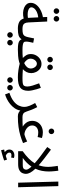

<svg xmlns="http://www.w3.org/2000/svg" viewBox="1150 -1920 1073 3412"><g transform="rotate(90 1686.0 -213.5)"><path d="M486 5Q421 5 374.5 -17Q328 -39 309 -98Q255 -85 205.5 -87.5Q156 -90 116 -106.5Q76 -123 53 -152.5Q30 -182 30 -223Q30 -277 64 -321.5Q98 -366 156 -397Q214 -428 284 -440L281 -516H362L378 -186Q380 -139 394.5 -115.5Q409 -92 434.5 -84.5Q460 -77 496 -77Q517 -77 526.5 -65.5Q536 -54 536 -38Q536 -22 522 -8.5Q508 5 486 5ZM109 -236Q109 -213 127.5 -198Q146 -183 175 -176Q204 -169 236.5 -169Q269 -169 297 -174L288 -357Q231 -351 191 -331.5Q151 -312 130 -286.5Q109 -261 109 -236ZM314 -631Q293 -631 278.5 -645.5Q264 -660 264 -680Q264 -700 278.5 -715Q293 -730 314 -730Q334 -730 348.5 -715Q363 -700 363 -680Q363 -660 348.5 -645.5Q334 -631 314 -631ZM177 -631Q156 -631 141.5 -645.5Q127 -660 127 -680Q127 -700 141.5 -715Q156 -730 177 -730Q197 -730 211.5 -715Q226 -700 226 -680Q226 -660 211.5 -645.5Q197 -631 177 -631Z M486 5 496 -77Q546 -77 574 -84.5Q602 -92 616.5 -113.5Q631 -135 640 -176Q649 -217 662 -283L740 -268Q734 -241 726.5 -206Q719 -171 719 -147Q719 -132 721 -119Q723 -106 736 -97Q749 -88 780 -82.5Q811 -77 869 -77Q890 -77 899.5 -65.5Q909 -54 909 -38Q909 -22 895 -8.5Q881 5 859 5Q794 5 757.5 -2.5Q721 -10 703.5 -24.5Q686 -39 678 -61Q649 -20 606.5 -7.5Q564 5 486 5ZM738 194Q717 194 702.5 179.5Q688 165 688 145Q688 125 702.5 110Q717 95 738 95Q758 95 772.5 110Q787 125 787 145Q787 165 772.5 179.5Q758 194 738 194ZM601 194Q580 194 565.5 179.5Q551 165 551 145Q551 125 565.5 110Q580 95 601 95Q621 95 635.5 110Q650 125 650 145Q650 165 635.5 179.5Q621 194 601 194Z M859 5 869 -77Q903 -77 939.5 -78Q976 -79 1010 -83Q986 -105 963 -140Q940 -175 940 -225Q940 -278 965 -321.5Q990 -365 1030 -390Q1070 -415 1115 -415Q1164 -415 1201 -388Q1238 -361 1258.5 -319Q1279 -277 1279 -233Q1279 -186 1260 -149Q1241 -112 1209 -84Q1249 -81 1291 -79Q1333 -77 1364 -77Q1385 -77 1394.5 -65.5Q1404 -54 1404 -38Q1404 -22 1390 -8.5Q1376 5 1354 5Q1293 5 1227 -4.5Q1161 -14 1111 -28Q1095 -22 1078 -17Q1032 -4 973 0.5Q914 5 859 5ZM1022 -223Q1022 -184 1046 -154.5Q1070 -125 1100 -107Q1141 -125 1169 -155Q1197 -185 1197 -227Q1197 -250 1186 -274.5Q1175 -299 1156 -316Q1137 -333 1112 -333Q1088 -333 1067.5 -317Q1047 -301 1034.5 -275.5Q1022 -250 1022 -223ZM1176 -518Q1155 -518 1140.5 -532.5Q1126 -547 1126 -567Q1126 -587 1140.5 -602Q1155 -617 1176 -617Q1196 -617 1210.5 -602Q1225 -587 1225 -567Q1225 -547 1210.5 -532.5Q1196 -518 1176 -518ZM1039 -518Q1018 -518 1003.5 -532.5Q989 -547 989 -567Q989 -587 1003.5 -602Q1018 -617 1039 -617Q1059 -617 1073.5 -602Q1088 -587 1088 -567Q1088 -547 1073.5 -532.5Q1059 -518 1039 -518Z M1354 5 1364 -77Q1423 -77 1456 -81.5Q1489 -86 1503 -104.5Q1517 -123 1517 -163Q1517 -201 1499.5 -258.5Q1482 -316 1460 -373L1541 -403Q1553 -371 1565 -330Q1577 -289 1585 -249Q1593 -209 1593 -179Q1593 -79 1537 -37Q1481 5 1354 5ZM1539 194Q1518 194 1503.5 179.5Q1489 165 1489 145Q1489 125 1503.5 110Q1518 95 1539 95Q1559 95 1573.5 110Q1588 125 1588 145Q1588 165 1573.5 179.5Q1559 194 1539 194ZM1402 194Q1381 194 1366.5 179.5Q1352 165 1352 145Q1352 125 1366.5 110Q1381 95 1402 95Q1422 95 1436.5 110Q1451 125 1451 145Q1451 165 1436.5 179.5Q1422 194 1402 194Z M1657 232 1628 156Q1725 123 1779.5 79.5Q1834 36 1856.5 -12.5Q1879 -61 1879 -107Q1879 -156 1857.5 -206.5Q1836 -257 1810 -302L1883 -339Q1911 -286 1930.5 -237Q1950 -188 1961 -151Q1975 -108 1997.5 -92.5Q2020 -77 2059 -77Q2080 -77 2089.5 -65.5Q2099 -54 2099 -38Q2099 -22 2085 -8.5Q2071 5 2049 5Q2011 5 1985.5 -7Q1960 -19 1944 -39Q1934 17 1902 63Q1870 109 1827 143.5Q1784 178 1739 200Q1694 222 1657 232Z M2049 5 2059 -77Q2122 -77 2156.5 -78Q2191 -79 2207 -80Q2223 -81 2229 -82Q2211 -92 2187 -113.5Q2163 -135 2145 -168.5Q2127 -202 2127 -248Q2127 -304 2153.5 -347.5Q2180 -391 2226.5 -415Q2273 -439 2333 -439Q2381 -439 2432 -423L2415 -346Q2373 -357 2333 -357Q2278 -357 2243.5 -327.5Q2209 -298 2209 -248Q2209 -215 2226 -189.5Q2243 -164 2268.5 -146.5Q2294 -129 2321.5 -120Q2349 -111 2371 -112Q2387 -117 2400.5 -121.5Q2414 -126 2435 -134Q2456 -142 2494 -160L2522 -87Q2455 -59 2385.5 -38.5Q2316 -18 2234.5 -6.5Q2153 5 2049 5ZM2314 -542Q2293 -542 2278.5 -556.5Q2264 -571 2264 -591Q2264 -611 2278.5 -626Q2293 -641 2314 -641Q2334 -641 2348.5 -626Q2363 -611 2363 -591Q2363 -571 2348.5 -556.5Q2334 -542 2314 -542Z M2945 -536Q2945 -558 2942 -589Q2939 -620 2935 -651Q2931 -682 2927 -704L3013 -714Q3016 -693 3019.5 -661Q3023 -629 3025 -597Q3027 -565 3027 -544Q3027 -481 3015.5 -421.5Q3004 -362 2978 -306Q3025 -257 3047 -216Q3069 -175 3069 -135Q3069 -106 3055 -74.5Q3041 -43 3004 -21.5Q2967 0 2897 0H2667V-81Q2817 -188 2881 -294Q2825 -344 2749.5 -401Q2674 -458 2592 -517L2639 -583Q2728 -517 2797 -463.5Q2866 -410 2916 -365Q2931 -405 2938 -447.5Q2945 -490 2945 -536ZM2786 -82H2912Q2963 -82 2979 -100.5Q2995 -119 2995 -143Q2995 -161 2980.5 -185Q2966 -209 2940 -237Q2912 -195 2873.5 -156Q2835 -117 2786 -82ZM2649 303 2637 249Q2652 246 2663 243Q2674 240 2684 238Q2665 225 2651 204Q2637 183 2637 158Q2637 113 2668.5 90Q2700 67 2740 67Q2763 67 2787 75L2779 125Q2769 123 2760 121Q2751 119 2740 119Q2691 119 2691 155Q2691 181 2710.5 198Q2730 215 2749 220Q2787 209 2816 198L2832 249Q2808 258 2775.5 268Q2743 278 2710 287.5Q2677 297 2649 303Z M3226 0 3206 -714H3287L3307 0Z"/></g></svg>

Font: Noto IKEA Arabic
Style: Regular
Weight: 400
Designer: Monotype Design Team
Foundry: Monotype Imaging Inc.
Version: Version 1.200